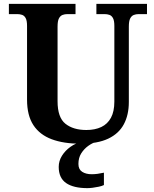

<svg xmlns="http://www.w3.org/2000/svg" viewBox="-20 -734 797 994"><path d="M397 10Q310 10 248 -13Q186 -36 153 -86Q120 -136 120 -218V-600Q120 -627 113 -640Q106 -653 94.5 -657Q83 -661 69 -661H26V-714H371V-661H329Q315 -661 303.5 -656.5Q292 -652 285 -638.5Q278 -625 278 -596V-210Q278 -126 318.5 -93.5Q359 -61 427 -61Q472 -61 504.5 -76.5Q537 -92 554.5 -124.5Q572 -157 572 -208V-600Q572 -627 565 -640Q558 -653 546.5 -657Q535 -661 521 -661H479V-714H741V-661H698Q684 -661 672.5 -656.5Q661 -652 654 -638.5Q647 -625 647 -596V-206Q647 -139 621 -90.5Q595 -42 540 -16Q485 10 397 10ZM433 240Q360 240 322 213.5Q284 187 284 130Q284 99 301 72Q318 45 345 26Q372 7 402 0H479Q458 6 436.5 21.5Q415 37 400.5 60Q386 83 386 115Q386 143 405.5 155.5Q425 168 455 168Q469 168 484.5 166Q500 164 518 160V224Q508 229 492 232.5Q476 236 460 238Q444 240 433 240Z"/></svg>

Font: Noto Serif Kannada
Style: Bold
Weight: 700
Version: Version 2.003